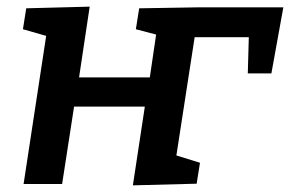

<svg xmlns="http://www.w3.org/2000/svg" viewBox="-20 -554 873 578"><path d="M572 -1 380 4 416 -233H203L167 0H51L119 -446L49 -466L59 -529L250 -534L218 -321H431L450 -450L389 -466L399 -529L581 -532H833L797 -333H726L729 -442H566L511 -86L582 -64Z"/></svg>

Font: Bitter SemiBold
Style: Italic
Weight: 600
Italic angle: -9°
Designer: Sol Matas, and Bitter project Authors
Foundry: Sol Matas
Version: Version 2.001